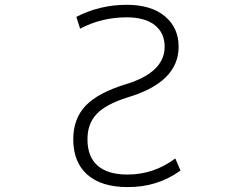

<svg xmlns="http://www.w3.org/2000/svg" viewBox="-20 -761 1040 792"><path d="M502.9 -689.5Q398.4 -689.5 310.5 -642.6L294.9 -691.4Q391.6 -741.2 502.9 -741.2Q603.5 -741.2 660.2 -693.8Q716.8 -646.5 716.8 -568.4Q716.8 -421.9 506.8 -359.4Q417 -331.1 378.9 -291Q340.8 -251 340.8 -186.5Q340.8 -114.3 382.8 -77.6Q424.8 -41 505.9 -41Q614.3 -41 703.1 -107.4L724.6 -57.6Q628.9 11.7 505.9 10.7Q398.4 10.7 340.3 -40.5Q282.2 -91.8 282.2 -186.5Q282.2 -271.5 333.5 -325.2Q384.8 -378.9 501 -414.1Q659.2 -462.9 659.2 -568.4Q659.2 -625 618.7 -657.2Q578.1 -689.5 502.9 -689.5Z"/></svg>

Font: Gen Shin Gothic Monospace Light
Style: Regular
Weight: 300
Designer: [Source Han Sans]
Ryoko NISHIZUKA  (kana & ideographs); Paul D. Hunt (Latin, Greek & Cyrillic); Wenlong ZHANG  (bopomofo
Version: Version 1.002.20150607